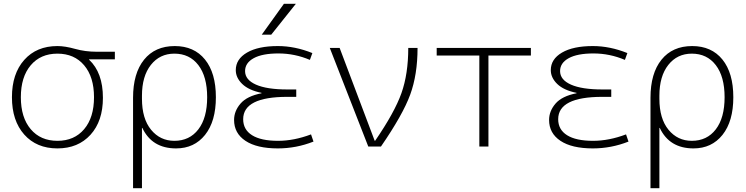

<svg xmlns="http://www.w3.org/2000/svg" viewBox="-20 -773 3937 1013"><path d="M283 -530Q323 -530 376.5 -515Q430 -500 490 -500H586V-460H450V-458Q523 -390 523 -257Q523 -134 457.5 -62Q392 10 283 10Q173 10 108 -63Q43 -136 43 -260Q43 -384 108 -457Q173 -530 283 -530ZM142 -91.5Q194 -30 283 -30Q372 -30 424 -91.5Q476 -153 476 -260Q476 -367 424 -428.5Q372 -490 283 -490Q194 -490 142 -428.5Q90 -367 90 -260Q90 -153 142 -91.5Z M900 -490Q823 -490 776 -430.5Q729 -371 729 -268V-252Q729 -147 777 -88.5Q825 -30 900 -30Q980 -30 1026.5 -90.5Q1073 -151 1073 -260Q1073 -369 1026.5 -429.5Q980 -490 900 -490ZM1119 -260Q1119 -133 1062 -61.5Q1005 10 909 10Q782 10 731 -98H729V220H682V-257Q682 -386 740 -458Q798 -530 902 -530Q1004 -530 1061.5 -459Q1119 -388 1119 -260Z M1360 -281V-283Q1292 -297 1258 -330Q1224 -363 1224 -403Q1224 -461 1283 -495.5Q1342 -530 1446 -530Q1536 -530 1628 -493L1615 -457Q1535 -491 1449 -491Q1364 -491 1318.5 -466Q1273 -441 1273 -398Q1273 -352 1330.5 -326.5Q1388 -301 1496 -301H1543V-262H1496Q1263 -262 1263 -144Q1263 -89 1310 -59.5Q1357 -30 1447 -30Q1531 -30 1621 -64L1634 -26Q1543 10 1446 10Q1335 10 1275 -30Q1215 -70 1215 -140Q1215 -187 1249 -226.5Q1283 -266 1360 -281ZM1411 -590H1361L1478 -753H1541Z M1959 -30Q2062 -180 2098 -281.5Q2134 -383 2134 -520H2183Q2183 -379 2144 -273Q2105 -167 1990 0H1923L1720 -520H1772L1957 -30Z M2557 -480V0H2509V-480H2284V-520H2781V-480Z M3022 -281V-283Q2954 -297 2920 -330Q2886 -363 2886 -403Q2886 -461 2945 -495.5Q3004 -530 3108 -530Q3198 -530 3290 -493L3277 -457Q3197 -491 3111 -491Q3026 -491 2980.5 -466Q2935 -441 2935 -398Q2935 -352 2992.5 -326.5Q3050 -301 3158 -301H3205V-262H3158Q2925 -262 2925 -144Q2925 -89 2972 -59.5Q3019 -30 3109 -30Q3193 -30 3283 -64L3296 -26Q3205 10 3108 10Q2997 10 2937 -30Q2877 -70 2877 -140Q2877 -187 2911 -226.5Q2945 -266 3022 -281Z M3630 -490Q3553 -490 3506 -430.5Q3459 -371 3459 -268V-252Q3459 -147 3507 -88.5Q3555 -30 3630 -30Q3710 -30 3756.5 -90.5Q3803 -151 3803 -260Q3803 -369 3756.5 -429.5Q3710 -490 3630 -490ZM3849 -260Q3849 -133 3792 -61.5Q3735 10 3639 10Q3512 10 3461 -98H3459V220H3412V-257Q3412 -386 3470 -458Q3528 -530 3632 -530Q3734 -530 3791.5 -459Q3849 -388 3849 -260Z"/></svg>

Font: M PLUS 1p Light
Style: Regular
Weight: 300
Version: Version 1.061